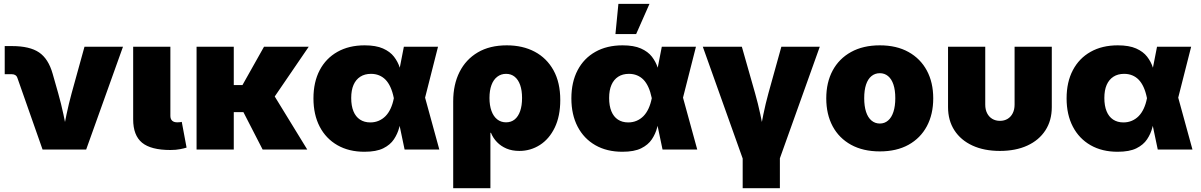

<svg xmlns="http://www.w3.org/2000/svg" viewBox="-20 -789 6336 1013"><path d="M204.6 0 71.3 -379.4Q68.4 -388.2 60.8 -392.8Q53.2 -397.5 42 -397.5H4.9V-545.9H43.5Q136.7 -545.9 186 -512.5Q235.4 -479 257.8 -399.9L287.1 -296.9Q302.7 -241.7 314.9 -184.6Q327.1 -127.4 339.4 -61.5H307.1Q318.8 -127.4 330.8 -184.6Q342.8 -241.7 357.9 -296.9L425.8 -542.5H628.9L434.6 0Z M878.9 2.4Q776.4 2.4 729.5 -36.1Q682.6 -74.7 682.6 -159.2V-542.5H878.9V-177.7Q878.9 -161.1 888.2 -152.3Q897.5 -143.6 915 -143.6Q924.3 -143.6 929.9 -144.3Q935.5 -145 939 -146L964.4 -10.3Q952.1 -6.3 930.4 -2Q908.7 2.4 878.9 2.4Z M1213.4 -542.5V0H1017.1V-542.5ZM1608.9 -542.5 1373 -197.3H1174.8L1172.4 -340.3H1259.3L1373 -542.5ZM1365.7 0 1260.3 -205.1 1426.3 -285.2 1601.1 0Z M1902.8 11.7Q1820.8 11.7 1760.3 -22.9Q1699.7 -57.6 1666.7 -120.8Q1633.8 -184.1 1633.8 -270Q1633.8 -356 1666.7 -418.7Q1699.7 -481.4 1760.5 -515.6Q1821.3 -549.8 1903.8 -549.8Q1963.4 -549.8 2000.7 -533.2Q2038.1 -516.6 2058.6 -490Q2079.1 -463.4 2089.1 -432.4Q2099.1 -401.4 2104.5 -372.6H2161.1L2222.2 -275.9L2297.9 0H2114.7L2057.6 -272.5Q2050.8 -305.7 2039.8 -329.6Q2028.8 -353.5 2013.9 -368.7Q1999 -383.8 1979.7 -391.6Q1960.4 -399.4 1937.5 -399.4Q1904.3 -399.4 1880.9 -384.3Q1857.4 -369.1 1845.2 -341.1Q1833 -313 1833 -272Q1833 -231 1844.7 -202.1Q1856.4 -173.3 1879.2 -158.2Q1901.9 -143.1 1933.6 -143.1Q1958 -143.1 1978.3 -151.9Q1998.5 -160.6 2014.2 -176.5Q2029.8 -192.4 2040.8 -216.1Q2051.8 -239.7 2057.6 -269.5L2110.8 -542.5H2291L2221.7 -269.5L2160.6 -177.7H2100.6Q2094.7 -148.4 2086.2 -115.7Q2077.6 -83 2058.3 -54Q2039.1 -24.9 2002.2 -6.6Q1965.3 11.7 1902.8 11.7Z M2371.1 204.1V-254.4Q2371.1 -342.8 2404.5 -409.2Q2438 -475.6 2501 -512.7Q2564 -549.8 2653.8 -549.8Q2737.8 -549.8 2801.3 -516.1Q2864.7 -482.4 2900.4 -418Q2936 -353.5 2936 -261.2Q2936 -176.3 2907 -116Q2877.9 -55.7 2828.6 -24.2Q2779.3 7.3 2720.2 7.3Q2682.1 7.3 2652.6 -5.1Q2623 -17.6 2602.3 -39.1Q2581.5 -60.5 2570.3 -88.4H2567.4V204.1ZM2649.9 -143.6Q2676.8 -143.6 2695.6 -158.9Q2714.4 -174.3 2724.4 -203.1Q2734.4 -231.9 2734.4 -272Q2734.4 -312 2724.4 -340.3Q2714.4 -368.7 2695.6 -384Q2676.8 -399.4 2649.9 -399.4Q2623.5 -399.4 2603.5 -384Q2583.5 -368.7 2573 -340.3Q2562.5 -312 2562.5 -272Q2562.5 -232.9 2573 -203.9Q2583.5 -174.8 2603.3 -159.2Q2623 -143.6 2649.9 -143.6Z M3263.7 11.7Q3181.6 11.7 3121.1 -22.9Q3060.5 -57.6 3027.6 -120.8Q2994.6 -184.1 2994.6 -270Q2994.6 -356 3027.6 -418.7Q3060.5 -481.4 3121.3 -515.6Q3182.1 -549.8 3264.6 -549.8Q3324.2 -549.8 3361.6 -533.2Q3398.9 -516.6 3419.4 -490Q3439.9 -463.4 3450 -432.4Q3460 -401.4 3465.3 -372.6H3522L3583 -275.9L3658.7 0H3475.6L3418.5 -272.5Q3411.6 -305.7 3400.6 -329.6Q3389.6 -353.5 3374.8 -368.7Q3359.9 -383.8 3340.6 -391.6Q3321.3 -399.4 3298.3 -399.4Q3265.1 -399.4 3241.7 -384.3Q3218.3 -369.1 3206.1 -341.1Q3193.8 -313 3193.8 -272Q3193.8 -231 3205.6 -202.1Q3217.3 -173.3 3240 -158.2Q3262.7 -143.1 3294.4 -143.1Q3318.8 -143.1 3339.1 -151.9Q3359.4 -160.6 3375 -176.5Q3390.6 -192.4 3401.6 -216.1Q3412.6 -239.7 3418.5 -269.5L3471.7 -542.5H3651.9L3582.5 -269.5L3521.5 -177.7H3461.4Q3455.6 -148.4 3447 -115.7Q3438.5 -83 3419.2 -54Q3399.9 -24.9 3363 -6.6Q3326.2 11.7 3263.7 11.7ZM3227.1 -609.4 3242.7 -768.6H3406.7L3336.4 -609.4Z M3901.4 55.7 3688 -542.5H3894L3963.9 -296.9Q3979.5 -242.2 3991.7 -184.8Q4003.9 -127.4 4016.1 -61.5H3983.4Q3995.6 -127.4 4007.3 -184.6Q4019 -241.7 4034.2 -296.9L4102.5 -542.5H4305.2L4091.3 55.7ZM3898.4 204.1V-3.4H4094.7V204.1Z M4622.1 9.8Q4533.7 9.8 4470.2 -25.1Q4406.7 -60.1 4373 -123Q4339.4 -186 4339.4 -270Q4339.4 -354 4373 -416.7Q4406.7 -479.5 4470.2 -514.6Q4533.7 -549.8 4622.1 -549.8Q4710.4 -549.8 4773.4 -514.6Q4836.4 -479.5 4870.1 -416.7Q4903.8 -354 4903.8 -270Q4903.8 -186 4870.1 -123Q4836.4 -60.1 4773.4 -25.1Q4710.4 9.8 4622.1 9.8ZM4622.1 -137.2Q4647 -137.2 4665.5 -153.1Q4684.1 -168.9 4693.8 -199Q4703.6 -229 4703.6 -271Q4703.6 -313.5 4693.8 -342.8Q4684.1 -372.1 4665.5 -387.5Q4647 -402.8 4622.1 -402.8Q4596.7 -402.8 4577.9 -387.5Q4559.1 -372.1 4549.3 -342.8Q4539.6 -313.5 4539.6 -271Q4539.6 -229 4549.3 -199Q4559.1 -168.9 4577.9 -153.1Q4596.7 -137.2 4622.1 -137.2Z M5255.4 7.3Q5172.4 7.3 5110.8 -21Q5049.3 -49.3 5015.6 -101.3Q4981.9 -153.3 4981.9 -223.6V-542.5H5178.2V-237.3Q5178.2 -210.9 5188 -191.7Q5197.8 -172.4 5215.3 -161.9Q5232.9 -151.4 5255.9 -151.4Q5278.8 -151.4 5296.1 -161.9Q5313.5 -172.4 5323.2 -191.7Q5333 -210.9 5333 -237.3V-542.5H5529.3V-223.6Q5529.3 -153.3 5495.6 -101.3Q5461.9 -49.3 5400.4 -21Q5338.9 7.3 5255.4 7.3Z M5876.5 11.7Q5794.4 11.7 5733.9 -22.9Q5673.3 -57.6 5640.4 -120.8Q5607.4 -184.1 5607.4 -270Q5607.4 -356 5640.4 -418.7Q5673.3 -481.4 5734.1 -515.6Q5794.9 -549.8 5877.4 -549.8Q5937 -549.8 5974.4 -533.2Q6011.7 -516.6 6032.2 -490Q6052.7 -463.4 6062.7 -432.4Q6072.8 -401.4 6078.1 -372.6H6134.8L6195.8 -275.9L6271.5 0H6088.4L6031.2 -272.5Q6024.4 -305.7 6013.4 -329.6Q6002.4 -353.5 5987.5 -368.7Q5972.7 -383.8 5953.4 -391.6Q5934.1 -399.4 5911.1 -399.4Q5877.9 -399.4 5854.5 -384.3Q5831.1 -369.1 5818.8 -341.1Q5806.6 -313 5806.6 -272Q5806.6 -231 5818.4 -202.1Q5830.1 -173.3 5852.8 -158.2Q5875.5 -143.1 5907.2 -143.1Q5931.6 -143.1 5951.9 -151.9Q5972.2 -160.6 5987.8 -176.5Q6003.4 -192.4 6014.4 -216.1Q6025.4 -239.7 6031.2 -269.5L6084.5 -542.5H6264.6L6195.3 -269.5L6134.3 -177.7H6074.2Q6068.4 -148.4 6059.8 -115.7Q6051.3 -83 6032 -54Q6012.7 -24.9 5975.8 -6.6Q5939 11.7 5876.5 11.7Z"/></svg>

Font: Inter 16pt Black
Style: Regular
Weight: 900
Version: Version 4.001;git-66647c0bb